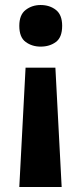

<svg xmlns="http://www.w3.org/2000/svg" viewBox="-20 -566 326 766"><path d="M82 -296H201L226 180H57ZM228 -463Q228 -417 203 -398.5Q178 -380 142 -380Q108 -380 82.5 -398.5Q57 -417 57 -463Q57 -507 82.5 -526.5Q108 -546 142 -546Q178 -546 203 -526.5Q228 -507 228 -463Z"/></svg>

Font: Noto Sans Sundanese
Style: Bold
Weight: 700
Version: Version 2.003